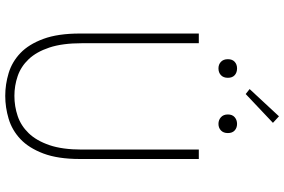

<svg xmlns="http://www.w3.org/2000/svg" viewBox="-196 -876 1085 733"><g transform="rotate(90 346.5 -509.5)"><path d="M145 -726V-280Q145 -205 161.5 -155.5Q178 -106 206 -76.5Q234 -47 270.5 -34.5Q307 -22 346 -22Q386 -22 423 -34.5Q460 -47 488.5 -76.5Q517 -106 534 -155.5Q551 -205 551 -280V-726H587V-272Q587 -188 566 -132.5Q545 -77 511 -45Q477 -13 433.5 0Q390 13 346 13Q302 13 259 0Q216 -13 182.5 -45Q149 -77 128.5 -132.5Q108 -188 108 -272V-726ZM241 -801Q226 -801 216 -810.5Q206 -820 206 -837Q206 -854 216 -863Q226 -872 241 -872Q257 -872 267 -863Q277 -854 277 -837Q277 -820 267 -810.5Q257 -801 241 -801ZM417 -837Q417 -854 427.5 -863Q438 -872 453 -872Q468 -872 478 -863Q488 -854 488 -837Q488 -820 478 -810.5Q468 -801 453 -801Q438 -801 427.5 -810.5Q417 -820 417 -837ZM320 -920 424 -1032 449 -1009 339 -905Z"/></g></svg>

Font: Kinto Sans Thin
Style: Regular
Weight: 100
Designer: Authors: Ryoko NISHIZUKA  (kana & ideographs); Paul D. Hunt (Latin, Greek & Cyrillic); Wenlong ZHANG  (bopomofo); Sandol
Foundry: Adobe Systems Incorporated, ookami Inc.
Version: Version 0.001